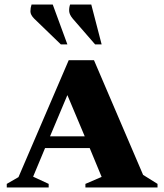

<svg xmlns="http://www.w3.org/2000/svg" viewBox="-20 -832 729 852"><path d="M10 0V-16L62 -46L285 -565H397L615 -56L679 -16V0H359V-16L431 -47L378 -175H180L127 -48L196 -16V0ZM202 -227H356L279 -410ZM250 -635 132 -749Q115 -766 115 -781.5Q115 -797 120 -812H214L279 -635ZM402 -635 303 -749Q288 -767 287 -782Q286 -797 291 -812H385L431 -635Z"/></svg>

Font: Spectral SC ExtraBold
Style: Regular
Weight: 800
Designer: Jean-Baptiste Levee
Foundry: Production Type
Version: Version 2.001